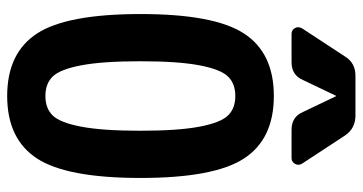

<svg xmlns="http://www.w3.org/2000/svg" viewBox="-260 -750 1020 540"><g transform="rotate(90 250.0 -480.0)"><path d="M194.8 -118.7Q214.8 -97.7 250 -97.7Q285.2 -97.7 305.2 -118.7Q325.2 -139.6 336.4 -199.2Q347.7 -258.8 347.7 -364.7Q347.7 -470.7 336.4 -530.3Q325.2 -589.8 305.2 -610.8Q285.2 -631.8 250 -631.8Q214.8 -631.8 194.8 -610.8Q174.8 -589.8 163.6 -530.3Q152.3 -470.7 152.3 -364.7Q152.3 -258.8 163.6 -199.2Q174.8 -139.6 194.8 -118.7ZM74.2 -656.2Q128.9 -740.2 250 -740.2Q371.1 -740.2 425.8 -656.2Q480.5 -572.3 480.5 -365.2Q480.5 -158.2 425.8 -74.2Q371.1 9.8 250 9.8Q128.9 9.8 74.2 -74.2Q19.5 -158.2 19.5 -365.2Q19.5 -572.3 74.2 -656.2ZM304.7 -969.7Q340.8 -969.7 360.4 -941.4L440.4 -819.3Q446.3 -809.6 440.9 -799.8Q435.5 -790 424.8 -790H344.7Q308.6 -790 294.9 -822.3L251 -914.1Q251 -915 250 -915Q249 -915 249 -914.1L205.1 -822.3Q191.4 -790 155.3 -790H75.2Q64.5 -790 59.1 -799.3Q53.7 -808.6 59.6 -819.3L139.6 -941.4Q158.2 -970.7 195.3 -969.7Z"/></g></svg>

Font: Rounded-L Mgen+ 1mn bold
Style: Bold
Weight: 700
Designer: [Source Han Sans]
Ryoko NISHIZUKA  (kana & ideographs); Paul D. Hunt (Latin, Greek & Cyrillic); Wenlong ZHANG  (bopomofo
Version: Version 1.059.20150602